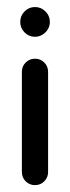

<svg xmlns="http://www.w3.org/2000/svg" viewBox="-20 -539 204 559"><path d="M125.2 -475.2Q125.2 -463.7 119.3 -453.7Q113.3 -443.7 103.3 -437.8Q93.3 -431.9 81.9 -431.9Q64.1 -431.9 51.5 -444.6Q38.9 -457.4 38.9 -475.2Q38.9 -493 51.5 -505.7Q64.1 -518.5 81.9 -518.5Q99.6 -518.5 112.4 -505.7Q125.2 -493 125.2 -475.2ZM81.9 -368.1Q97.8 -368.1 108.9 -357Q120 -345.9 120 -330V-38.1Q120 -22.2 108.9 -11.1Q97.8 0 81.9 0Q65.9 0 54.8 -11.1Q43.7 -22.2 43.7 -38.1V-330Q43.7 -345.9 54.8 -357Q65.9 -368.1 81.9 -368.1Z"/></svg>

Font: 26F Galaxy Hebrew
Style: Bold
Weight: 700
Designer: C₂₉H₂₅N₃O₅
Version: Version 1.000